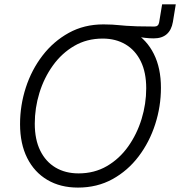

<svg xmlns="http://www.w3.org/2000/svg" viewBox="-20 -849 825 879"><path d="M447.3 -690.9 455.1 -737.3Q478 -737.3 493.7 -736.3Q509.3 -735.4 523.7 -733.9Q538.1 -732.4 557.6 -731Q577.1 -729.5 607.9 -728.5Q638.7 -727.5 687 -727.5Q705.1 -727.5 708.5 -746.1L722.2 -829.1H784.7L771.5 -748.5Q765.1 -711.4 743.2 -692.4Q721.2 -673.3 683.6 -673.3Q664.1 -673.3 643.8 -675.8Q623.5 -678.2 597.4 -681.9Q571.3 -685.5 535.2 -688Q499 -690.4 447.3 -690.9ZM336.9 9.8Q256.3 9.8 196.8 -25.4Q137.2 -60.5 104.5 -125.7Q71.8 -190.9 71.8 -280.8Q71.8 -366.2 98.1 -447.8Q124.5 -529.3 174.6 -594.5Q224.6 -659.7 294.9 -698.5Q365.2 -737.3 452.6 -737.3Q533.2 -737.3 592.5 -702.1Q651.9 -667 684.3 -602.1Q716.8 -537.1 716.8 -447.3Q716.8 -361.3 690.4 -279.8Q664.1 -198.2 614.5 -132.8Q564.9 -67.4 494.9 -28.8Q424.8 9.8 336.9 9.8ZM339.8 -55.2Q412.1 -55.2 469.5 -88.6Q526.9 -122.1 566.9 -178.5Q606.9 -234.9 628.2 -304.2Q649.4 -373.5 649.4 -444.8Q649.4 -517.6 624.5 -568.4Q599.6 -619.1 554.7 -645.8Q509.8 -672.4 450.2 -672.4Q377.4 -672.4 320.1 -638.9Q262.7 -605.5 222.2 -549.1Q181.6 -492.7 160.4 -423.6Q139.2 -354.5 139.2 -282.7Q139.2 -210.4 164.1 -159.7Q189 -108.9 234.1 -82Q279.3 -55.2 339.8 -55.2Z"/></svg>

Font: Inter Light
Style: Italic
Weight: 300
Italic angle: -9.3988°
Designer: Rasmus Andersson
Foundry: rsms
Version: Version 4.001;git-66647c0bb